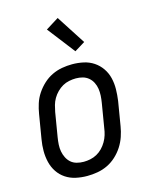

<svg xmlns="http://www.w3.org/2000/svg" viewBox="-115 -836 731 920"><g transform="rotate(-15 250.0 -376.0)"><path d="M203 8Q174 8 146.5 2Q119 -4 96.5 -19Q74 -34 59 -56.5Q44 -79 37.5 -106Q31 -133 31 -161.5Q31 -190 36 -219L56 -339Q60 -364 68 -389Q76 -414 91 -436.5Q106 -459 126 -477.5Q146 -496 170 -507.5Q194 -519 219.5 -523.5Q245 -528 270 -528Q299 -528 326.5 -522Q354 -516 376.5 -501Q399 -486 414.5 -463.5Q430 -441 436.5 -414Q443 -387 442.5 -358.5Q442 -330 438 -301L418 -181Q414 -156 405.5 -131Q397 -106 382.5 -83.5Q368 -61 348 -42.5Q328 -24 304 -12.5Q280 -1 254 3.5Q228 8 203 8ZM204 -62Q220 -62 237 -65.5Q254 -69 269.5 -77.5Q285 -86 297.5 -99Q310 -112 319 -127.5Q328 -143 333 -159.5Q338 -176 340 -192L360 -312Q363 -330 364 -347.5Q365 -365 362.5 -381.5Q360 -398 352.5 -413Q345 -428 332.5 -438.5Q320 -449 304 -453.5Q288 -458 270 -458Q254 -458 236.5 -454.5Q219 -451 204 -442.5Q189 -434 176 -421Q163 -408 154 -392.5Q145 -377 140.5 -360.5Q136 -344 133 -328L113 -208Q110 -190 109 -172.5Q108 -155 111 -138.5Q114 -122 121.5 -107Q129 -92 141 -81.5Q153 -71 169.5 -66.5Q186 -62 204 -62ZM302 -584 197 -720 261 -760 354 -616Z"/></g></svg>

Font: Iosevka Fixed
Style: Italic
Weight: 400
Italic angle: -9°
Monospace: yes
Designer: Belleve Invis
Foundry: Belleve Invis
Version: Version 33.2.4